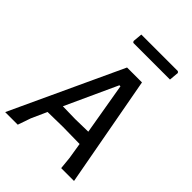

<svg xmlns="http://www.w3.org/2000/svg" viewBox="-251 -936 1047 1047"><g transform="rotate(45 272.5 -412.0)"><path d="M492 -824 499 -817 494 -761H211L205 -769L210 -824ZM397 -642 515 0H416L409 -71L394 -164L264 -166L147 -164L107 -75L81 0H-16L282 -642ZM321 -544 184 -245 281 -243 380 -245 329 -544Z"/></g></svg>

Font: Alegreya Sans Medium
Style: Italic
Weight: 500
Italic angle: -7°
Designer: Juan Pablo del Peral
Foundry: Huerta Tipografica
Version: Version 2.007